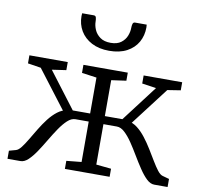

<svg xmlns="http://www.w3.org/2000/svg" viewBox="-88 -914 1061 1008"><g transform="rotate(10 443.0 -410.0)"><path d="M16 0V-43L52 -53Q65 -56.5 79.5 -75.2Q94 -94 110.2 -121.5Q126.5 -149 144.8 -179.2Q163 -209.5 184.2 -237Q205.5 -264.5 229.5 -283Q253.5 -301.5 281 -305V-270.5L105 -501L35 -512V-555H239.5V-512L164 -501L309.5 -309.5H402V-501L323 -512V-555H559.5V-512L480.5 -501V-309.5H574L719.5 -501L644 -512V-555H849.5V-512L779.5 -501L603.5 -270.5V-305Q631 -301.5 655 -283Q679 -264.5 700.2 -237Q721.5 -209.5 740 -179.2Q758.5 -149 775 -121.5Q791.5 -94 806 -75.2Q820.5 -56.5 833.5 -53L869.5 -43V0H798.5Q777.5 0 757.2 -19.2Q737 -38.5 716.8 -68.8Q696.5 -99 676.2 -133.2Q656 -167.5 635.5 -197.8Q615 -228 594.2 -247.2Q573.5 -266.5 552 -266.5H480.5V-51L560.5 -43V0H322V-43L402 -51V-266.5H331.5Q310 -266.5 289.2 -247.2Q268.5 -228 248 -197.8Q227.5 -167.5 207.2 -133.2Q187 -99 166.8 -68.8Q146.5 -38.5 126.2 -19.2Q106 0 85 0ZM331.5 -820.5Q341.5 -820.5 344 -811Q346.5 -801.5 346.5 -790Q346.5 -769 356 -746.8Q365.5 -724.5 386.8 -709Q408 -693.5 443.5 -693.5Q478 -693.5 498.5 -709Q519 -724.5 527.8 -746.8Q536.5 -769 536.5 -790Q536.5 -801.5 539.2 -811Q542 -820.5 551.5 -820.5H613.5Q613.5 -816.5 614 -812.8Q614.5 -809 614.5 -805.5Q614.5 -762 594.8 -727Q575 -692 536.5 -671.5Q498 -651 442.5 -651Q388 -651 349 -671.5Q310 -692 289.2 -727Q268.5 -762 268.5 -805.5Q268.5 -809 269 -812.8Q269.5 -816.5 269.5 -820.5Z"/></g></svg>

Font: Merriweather 7pt Light
Style: Regular
Weight: 300
Designer: Eben Sorkin
Foundry: Eben Sorkin
Version: Version 2.200;gftools[0.9.31]